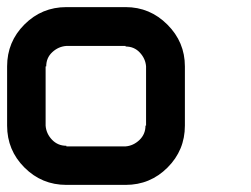

<svg xmlns="http://www.w3.org/2000/svg" viewBox="-20 -520 707 540"><path d="M333.3 -108.3Q355 -110 372.1 -126.2Q389.2 -142.5 389.2 -166.7H390.8V-333.3Q389.2 -355 373.3 -372.1Q357.5 -389.2 333.3 -389.2V-390.8H166.7Q144.2 -389.2 127.1 -373.3Q110 -357.5 110 -333.3H108.3V-166.7Q110 -144.2 126.2 -127.1Q142.5 -110 166.7 -110V-108.3ZM333.3 0H166.7Q97.5 0 48.8 -48.8Q0 -97.5 0 -166.7V-333.3Q0 -402.5 48.8 -451.2Q97.5 -500 166.7 -500H333.3Q401.7 -500 450.8 -450.8Q500 -401.7 500 -333.3V-166.7Q500 -97.5 451.2 -48.8Q402.5 0 333.3 0Z"/></svg>

Font: 0xA000-Squareish-Mono
Style: Squareish-Mono-Bold
Weight: 700
Version: Version 0.1